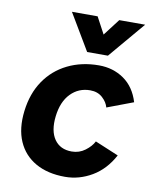

<svg xmlns="http://www.w3.org/2000/svg" viewBox="-84 -806 719 883"><g transform="rotate(10 275.0 -364.5)"><path d="M534 -381 412 -335Q406 -359 383.5 -379.5Q361 -400 326 -400Q272 -400 235 -362Q198 -324 190 -255Q182 -186 209 -147Q236 -108 290 -108Q325 -108 352.5 -128.5Q380 -149 392 -173L502 -127Q465 -58 405.5 -23Q346 12 280 12Q199 12 142.5 -20Q86 -52 60 -111.5Q34 -171 44 -254Q54 -337 94.5 -396.5Q135 -456 200 -488Q265 -520 346 -520Q412 -520 462.5 -485Q513 -450 534 -381ZM281 -571 180 -741H300L370 -610H301L401 -741H522L378 -571Z"/></g></svg>

Font: Inclusive Sans
Style: Bold Italic
Weight: 700
Italic angle: -7°
Designer: Olivia King
Foundry: Olivia King
Version: Version 2.004